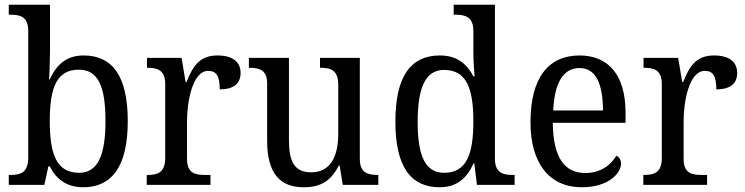

<svg xmlns="http://www.w3.org/2000/svg" viewBox="-20 -780 3144 810"><path d="M331 10C451 10 519 -76 519 -269C519 -461 453 -546 333 -546C259 -546 218 -506 190 -445H187C189 -470 191 -540 191 -576V-760H17V-718H24C65 -718 99 -710 99 -650V-114C99 -51 65 -42 24 -42H17V0H167L184 -78H190C216 -26 260 10 331 10ZM314 -51C219 -51 190 -128 190 -269C190 -413 220 -486 313 -486C394 -486 425 -415 425 -270C425 -128 394 -51 314 -51Z M599 0H868V-42H843C803 -42 769 -50 769 -109V-270C769 -353 793 -481 858 -481C894 -481 907 -458 907 -403C970 -403 995 -431 995 -472C995 -518 963 -546 897 -546C818 -546 792 -495 767 -434H763L746 -536H600V-494H603C643 -494 677 -485 677 -426V-114C677 -51 644 -42 602 -42H599Z M1261 10C1322 10 1372 -8 1409 -81H1413L1426 0H1576V-42H1573C1533 -42 1498 -50 1498 -109V-536H1330V-494H1333C1374 -494 1407 -485 1407 -422V-216C1407 -118 1373 -53 1293 -53C1220 -53 1199 -101 1199 -190V-536H1030V-494H1033C1074 -494 1107 -485 1107 -427V-186C1107 -49 1161 10 1261 10Z M1835 10C1908 10 1950 -29 1978 -91H1981L1992 0H2151V-42H2143C2102 -42 2068 -51 2068 -110V-760H1894V-718H1902C1942 -718 1977 -709 1977 -650V-566C1977 -532 1979 -490 1982 -458H1977C1950 -510 1908 -546 1836 -546C1714 -546 1648 -460 1648 -267C1648 -75 1714 10 1835 10ZM1854 -51C1774 -51 1742 -122 1742 -266C1742 -408 1774 -485 1853 -485C1948 -485 1977 -408 1977 -267C1977 -126 1946 -51 1854 -51Z M2434 10C2547 10 2600 -49 2600 -90C2600 -107 2590 -119 2580 -123C2558 -85 2514 -50 2450 -50C2361 -50 2314 -115 2312 -262H2619V-306C2619 -464 2546 -546 2425 -546C2293 -546 2218 -451 2218 -264C2218 -91 2298 10 2434 10ZM2524 -314H2314C2319 -430 2356 -493 2425 -493C2497 -493 2523 -421 2524 -314Z M2694 0H2963V-42H2938C2898 -42 2864 -50 2864 -109V-270C2864 -353 2888 -481 2953 -481C2989 -481 3002 -458 3002 -403C3065 -403 3090 -431 3090 -472C3090 -518 3058 -546 2992 -546C2913 -546 2887 -495 2862 -434H2858L2841 -536H2695V-494H2698C2738 -494 2772 -485 2772 -426V-114C2772 -51 2739 -42 2697 -42H2694Z"/></svg>

Font: Noto Serif Ethiopic SmCn
Style: Regular
Weight: 400
Width: 4
Designer: Monotype Design Team
Foundry: Monotype Imaging Inc.
Version: Version 2.102